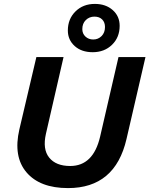

<svg xmlns="http://www.w3.org/2000/svg" viewBox="-20 -952 764 982"><path d="M465 -932Q521 -932 556.5 -900.5Q592 -869 592 -820Q592 -761 553 -723Q514 -685 454 -685Q397 -685 362 -716.5Q327 -748 327 -796Q327 -855 366 -893.5Q405 -932 465 -932ZM463 -867Q437 -867 419 -849.5Q401 -832 401 -803Q401 -780 417 -765Q433 -750 457 -750Q482 -750 499.5 -767.5Q517 -785 517 -814Q517 -838 502.5 -852.5Q488 -867 463 -867ZM328 10Q184 10 115.5 -70.5Q47 -151 79 -290L166 -660H305L215 -268Q197 -189 231.5 -146Q266 -103 339 -103Q457 -103 492 -253L586 -660H724L627 -241Q569 10 328 10Z"/></svg>

Font: Elaine Sans SemiBold
Style: Italic
Weight: 600
Italic angle: -13°
Designer: Wei Huang
Foundry: Wei Huang
Version: Version 2.001;December 24, 2019;FontCreator 12.0.0.2547 64-b